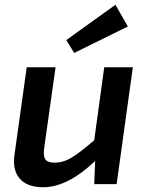

<svg xmlns="http://www.w3.org/2000/svg" viewBox="-20 -772 617 805"><path d="M291 -550 258 -604 464 -752 516 -661ZM537 -490 469 0H375L379 -97Q263 13 161 13Q93 13 62 -24Q31 -61 41 -125L92 -490H213L166 -157Q160 -120 169.5 -105Q179 -90 208 -90Q245 -90 280 -111Q315 -132 375 -184L417 -490Z"/></svg>

Font: Exo 2.0 Semi Bold
Style: Italic
Weight: 600
Italic angle: -8°
Designer: Natanael Gama
Version: Version 1.001;PS 001.001;hotconv 1.0.70;makeotf.lib2.5.58329